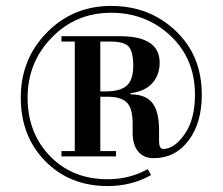

<svg xmlns="http://www.w3.org/2000/svg" viewBox="-20 -567 750 647"><path d="M530 -65Q567 -65 602 -114.5Q637 -164 637 -248Q637 -369 554.5 -446.5Q472 -524 354 -524Q236 -524 154.5 -440.5Q73 -357 73 -238Q73 -119 148.5 -41Q224 37 343 37Q416 37 478 3L489 23Q423 60 343 60Q215 60 132.5 -24Q50 -108 50 -238Q50 -368 138 -457.5Q226 -547 354.5 -547Q483 -547 571.5 -463.5Q660 -380 660 -248Q660 -152 615 -93Q570 -34 498 -34Q464 -34 445.5 -56.5Q427 -79 427 -119V-150Q427 -202 407.5 -221.5Q388 -241 343 -241H318V-58H371V-40H187V-58H232V-427H187V-445H384Q518 -445 518 -356Q518 -314 493 -286.5Q468 -259 420 -253V-249Q471 -249 493.5 -220Q516 -191 516 -129V-92Q516 -65 530 -65ZM352 -427H318V-259H337Q385 -259 407 -278.5Q429 -298 429 -345Q429 -392 414 -409.5Q399 -427 352 -427Z"/></svg>

Font: Elsie
Style: Regular
Weight: 400
Designer: Alejandro Inler
Foundry: Alejandro Inler
Version: 1.002